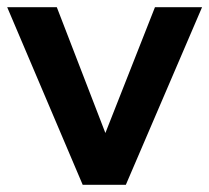

<svg xmlns="http://www.w3.org/2000/svg" viewBox="-20 -514 582 534"><path d="M210 0 0 -494H138L282 -121H264L411 -494H542L330 0Z"/></svg>

Font: Nunito Sans 10pt
Style: Bold
Weight: 700
Designer: Vernon Adams
Foundry: Vernon Adams
Version: Version 3.101;gftools[0.9.27]